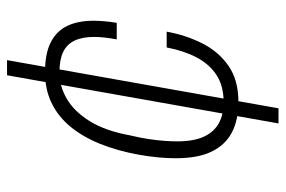

<svg xmlns="http://www.w3.org/2000/svg" viewBox="-153 -610 812 546"><g transform="rotate(-90 253.0 -337.0)"><path d="M175 49 312 -723H355L218 49ZM236 -65Q185 -65 149.5 -83.5Q114 -102 95 -141Q76 -180 76 -243Q76 -267 78.5 -293.5Q81 -320 86 -348Q97 -409 117 -458.5Q137 -508 166 -543Q195 -578 233.5 -596.5Q272 -615 321 -615Q374 -615 406 -598.5Q438 -582 452.5 -551.5Q467 -521 467 -477Q467 -463 465.5 -445.5Q464 -428 461 -411H414Q417 -427 419 -444Q421 -461 421 -475Q421 -509 410.5 -531Q400 -553 378 -563.5Q356 -574 320 -574Q281 -574 245 -553Q209 -532 181.5 -488Q154 -444 141 -373Q134 -344 130.5 -320Q127 -296 125.5 -276Q124 -256 124 -239Q124 -192 137.5 -163Q151 -134 176 -120.5Q201 -107 235 -107Q282 -107 313 -127.5Q344 -148 363 -184.5Q382 -221 391 -269H436Q426 -214 402.5 -167.5Q379 -121 338.5 -93Q298 -65 236 -65Z"/></g></svg>

Font: Archivo SemiCondensed Thin
Style: Italic
Weight: 250
Width: 4
Italic angle: -10°
Designer: Hector Gatti
Foundry: Omnibus-Type
Version: Version 2.001